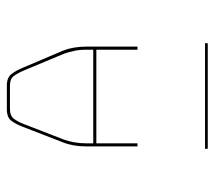

<svg xmlns="http://www.w3.org/2000/svg" viewBox="-53 -638 626 560"><g transform="rotate(-90 260.0 -358.0)"><path d="M122 -420V-399H395V-420Q395 -439 391.5 -455Q388 -471 383 -485L335 -600Q327 -619 318.5 -630.5Q310 -642 290 -642H223Q202 -642 193.5 -630.5Q185 -619 178 -601L133 -485Q128 -471 125 -455Q122 -439 122 -420ZM395 -270V-390H122V-270H113V-420Q113 -439 116 -456Q119 -473 125 -488L170 -604Q177 -623 187 -637Q197 -651 221 -651H291Q314 -651 324.5 -637Q335 -623 343 -603L392 -488Q398 -473 401 -456Q404 -439 404 -420V-270ZM414 -73V-65H106V-73Z"/></g></svg>

Font: Bungee Hairline
Style: Regular
Weight: 400
Designer: David Jonathan Ross
Foundry: David Jonathan Ross
Version: Version 1.001;PS 1.0;hotconv 1.0.72;makeotf.lib2.5.5900